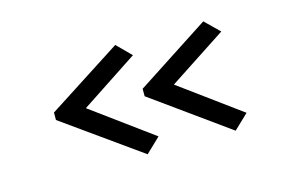

<svg xmlns="http://www.w3.org/2000/svg" viewBox="-56 -516 861 571"><g transform="rotate(-15 375.0 -230.5)"><path d="M338 -61 101 -230V-253L329 -400L372 -357L196 -241L383 -104ZM609 -61 374 -230V-253L600 -400L644 -357L467 -241L654 -104Z"/></g></svg>

Font: Inconsolata ExtraExpanded Thin
Style: Regular
Weight: 100
Width: 8
Monospace: yes
Designer: Raph Levien, Cyreal, Brenton Simpson
Foundry: Raph Levien, Cyreal, Google
Version: Version 3.100; ttfautohint (v1.8.4.7-5d5b)